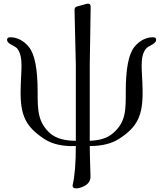

<svg xmlns="http://www.w3.org/2000/svg" viewBox="-20 -806 917 1061"><path d="M842 -591C841 -597 835 -600 824 -600C788 -600 751 -582 722 -546C691 -507 675 -426 675 -302C675 -199 677 -130 602 -68C573 -43 531 -30 476 -28V-447L481 -766C482 -779 477 -786 466 -786C463 -786 451 -783 431 -777C412 -772 401 -769 400 -768C394 -765 391 -757 392 -745L399 -447V-28C338 -28 292 -41 261 -66C188 -128 188 -198 188 -300C188 -424 172 -506 140 -546C111 -582 74 -600 38 -600C27 -600 21 -597 20 -591C17 -580 23 -570 39 -561C60 -550 73 -542 76 -537C112 -487 95 -415 94 -306C92 -167 122 -105 228 -36C271 -9 328 4 399 1C399 96 393 167 382 214C379 228 386 235 401 235C413 235 427 231 442 224C468 212 481 193 480 168C477 72 476 16 476 1C542 1 595 -12 635 -37C741 -104 770 -169 768 -306C767 -412 749 -491 787 -537C790 -542 802 -550 823 -561C839 -570 845 -580 842 -591Z"/></svg>

Font: GFS Ignacio
Style: Regular
Weight: 400
Designer: George D. Matthiopoulos
Foundry: George D. Matthiopoulos
Version: Version 1.000